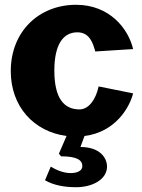

<svg xmlns="http://www.w3.org/2000/svg" viewBox="-20 -560 594 802"><path d="M298 -540C142 -540 25 -428 25 -263C25 -115 121 -10 258 8L226 82L235 93C302 93 324 109 324 134C324 152 305 163 275 163C245 163 215 150 192 136L168 193C206 215 252 222 298 222C367 222 427 189 427 136C427 99 397 54 316 54L333 8C463 -8 522 -113 536 -170L392 -199C380 -143 350 -103 312 -103C247 -103 207 -150 207 -265C207 -376 245 -425 303 -425C354 -425 368 -381 378 -345L536 -355C516 -441 437 -540 298 -540Z"/></svg>

Font: Bisquit Text
Style: Bold
Weight: 800
Version: Version 1.004;Glyphs 3.2.3 (3260)